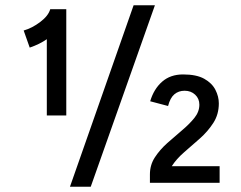

<svg xmlns="http://www.w3.org/2000/svg" viewBox="-20 -695 917 730"><path d="M246 15 488 -675H569L325 15ZM158 -256V-546Q131 -527 93 -514L70 -579Q102 -588 133 -611.5Q164 -635 171 -660H232V-256ZM550 0V-32Q550 -68 569 -97Q588 -126 616 -151Q644 -176 672 -199.5Q700 -223 719 -246.5Q738 -270 738 -297Q738 -320 722 -335Q706 -350 682 -350Q659 -350 643 -336.5Q627 -323 619 -292L551 -310Q565 -357 596.5 -384.5Q628 -412 676 -412Q727 -412 756.5 -395.5Q786 -379 799 -353.5Q812 -328 812 -302Q812 -260 791 -227.5Q770 -195 740 -168.5Q710 -142 680.5 -116.5Q651 -91 633 -63H815V0Z"/></svg>

Font: Orienta
Style: Regular
Weight: 400
Designer: Eduardo Rodriguez Tunni
Foundry: Eduardo Rodriguez Tunni
Version: Version 1.002; ttfautohint (v1.8.4.7-5d5b);gftools[0.9.23]